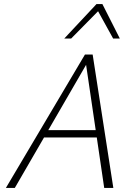

<svg xmlns="http://www.w3.org/2000/svg" viewBox="-20 -927 668 947"><path d="M494 0 401 -632H419L53 0H9L399 -658H437L539 0ZM173 -249 192 -285H469L480 -249ZM297 -737 456 -907H485L474 -882L331 -737ZM538 -737 458 -882 456 -907H485L571 -737Z"/></svg>

Font: Ysabeau ExtraLight
Style: Italic
Weight: 250
Italic angle: -12°
Version: Version 2.000;gftools[0.9.27.dev2+g8671c4b]